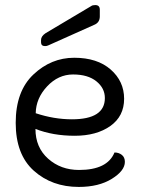

<svg xmlns="http://www.w3.org/2000/svg" viewBox="-20 -730 555 758"><path d="M120 -221Q120 -148 170 -103.5Q220 -59 292 -59Q404 -59 432 -128Q449 -128 461 -118.5Q473 -109 473 -91Q473 -56 421.5 -24Q370 8 291 8Q185 8 113.5 -56Q42 -120 42 -245Q42 -370 112 -436Q182 -502 273 -502Q364 -502 417 -455.5Q470 -409 470 -340Q470 -271 415.5 -232.5Q361 -194 275 -194Q189 -194 120 -221ZM121 -283Q193 -259 264 -259Q394 -259 394 -343Q394 -382 360.5 -409Q327 -436 268.5 -436Q210 -436 166 -389Q122 -342 121 -283ZM158 -548Q142 -548 142 -563V-572Q142 -587 160 -599L340 -706Q345 -710 356 -710Q374 -710 374 -692V-665Q374 -641 352 -632L171 -551Q165 -548 158 -548Z"/></svg>

Font: Merge One
Style: Regular
Weight: 400
Designer: Kosal Sen
Foundry: Philatype
Version: Version 1.001